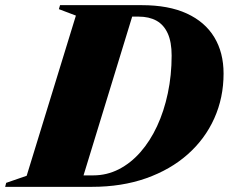

<svg xmlns="http://www.w3.org/2000/svg" viewBox="-71 -725 888 745"><path d="M291 -44.5Q343.5 -44.5 390 -68.2Q436.5 -92 474 -134.8Q511.5 -177.5 538.5 -235.5Q565.5 -293.5 580.2 -363.2Q595 -433 595 -509.5Q595 -562 579.8 -595.5Q564.5 -629 536 -644.8Q507.5 -660.5 467 -660.5H365L339.5 -705H479Q583.5 -705 654 -672.5Q724.5 -640 760.5 -580.5Q796.5 -521 796.5 -439.5Q796.5 -346 760.5 -265.8Q724.5 -185.5 657.2 -126Q590 -66.5 495.8 -33.2Q401.5 0 285.5 0H124L142.5 -44.5ZM223.5 -664.5 157.5 -689.5 162 -705H455.5L239.5 0H-51L-47 -15.5L32.5 -43Z"/></svg>

Font: Newsreader 60pt ExtraBold
Style: Italic
Weight: 800
Italic angle: -17°
Designer: Hugues Gentile
Foundry: Production Type
Version: Version 1.003